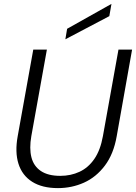

<svg xmlns="http://www.w3.org/2000/svg" viewBox="-20 -955 699 987"><path d="M278 12Q197 12 145.5 -20.5Q94 -53 75 -113Q56 -173 71 -255L151 -700H221L141 -255Q130 -192 141.5 -146.5Q153 -101 190 -76Q227 -51 290 -51Q344 -51 389 -72Q434 -93 465 -138Q496 -183 509 -255L589 -700H659L580 -255Q564 -163 519 -103.5Q474 -44 411.5 -16Q349 12 278 12ZM316 -753 325 -807 553 -935 542 -872Z"/></svg>

Font: DM Sans 24pt Light
Style: Italic
Weight: 300
Italic angle: -10°
Designer: Colophon Foundry, Jonny Pinhorn
Foundry: Colophon Foundry
Version: Version 4.004;gftools[0.9.30]